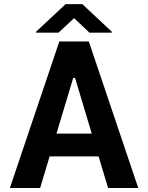

<svg xmlns="http://www.w3.org/2000/svg" viewBox="-20 -933 735 953"><path d="M179.3 0H29.1L274.5 -727.3H420.8L666.2 0H516.3L469.5 -156.6H226.2ZM343.4 -546.2 260.3 -269.9H435.4L352.6 -546.2ZM270.6 -771 347.7 -843 424 -771H534.8V-775.6L388.5 -912.6H305.8L159.1 -775.6V-771Z"/></svg>

Font: Interface
Style: Bold
Weight: 700
Designer: Rasmus Andersson
Foundry: rsms
Version: Version 1.8